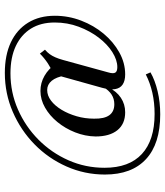

<svg xmlns="http://www.w3.org/2000/svg" viewBox="38 -618 709 826"><g transform="rotate(-90 393.0 -204.5)"><path d="M314.5 129.8Q187.9 129.8 121.8 68.5Q55.6 7.3 55.6 -108.1Q55.6 -195.2 90.3 -273.4Q125 -351.6 185.5 -410.9Q246 -470.2 325 -504.4Q404 -538.7 492.7 -538.7Q569.4 -538.7 624.2 -512.9Q679 -487.1 708.9 -438.7Q738.7 -390.3 738.7 -323.4Q738.7 -264.5 717.7 -210.1Q696.8 -155.6 661.3 -113.3Q625.8 -71 580.6 -46Q535.5 -21 486.3 -21Q458.9 -21 442.7 -31.9Q426.6 -42.7 423 -64.9Q419.4 -87.1 429 -121L487.1 -329Q509.7 -337.9 533.1 -353.2Q556.5 -368.5 575.8 -387.9L592.7 -366.1Q581.5 -356.5 573.8 -346Q566.1 -335.5 560.1 -321.8Q554 -308.1 548.4 -287.9L495.2 -94.4Q488.7 -72.6 494 -63.7Q499.2 -54.8 517.7 -54.8Q548.4 -54.8 582.3 -76.2Q616.1 -97.6 644.8 -135.1Q673.4 -172.6 691.5 -221Q709.7 -269.4 709.7 -324.2Q709.7 -383.9 683.5 -426.2Q657.3 -468.5 608.5 -491.5Q559.7 -514.5 491.1 -514.5Q408.9 -514.5 335.5 -482.3Q262.1 -450 205.6 -394Q149.2 -337.9 116.9 -264.9Q84.7 -191.9 84.7 -109.7Q84.7 -4 144 50.8Q203.2 105.6 316.1 105.6Q364.5 105.6 407.3 96Q450 86.3 486.3 67.7L495.2 87.9Q461.3 107.3 414.1 118.5Q366.9 129.8 314.5 129.8ZM323.4 -21Q273.4 -21 246.4 -54.4Q219.4 -87.9 219.4 -148.4Q220.2 -193.5 237.1 -236.3Q254 -279 281.5 -312.5Q308.9 -346 343.5 -365.7Q378.2 -385.5 415.3 -385.5Q450 -385.5 480.2 -368.1Q510.5 -350.8 533.9 -317.7L481.5 -279.8Q475 -317.7 458.9 -337.1Q442.7 -356.5 419.4 -356.5Q395.2 -356.5 373.4 -339.9Q351.6 -323.4 334.3 -294.8Q316.9 -266.1 306.5 -230.2Q296 -194.4 296 -154.8Q295.2 -110.5 310.9 -89.1Q326.6 -67.7 358.1 -67.7Q381.5 -67.7 399.6 -79.4Q417.7 -91.1 432.3 -115.3L430.6 -92.7Q413.7 -58.1 385.9 -39.5Q358.1 -21 323.4 -21Z"/></g></svg>

Font: Playfair 5pt SemiExpanded Light
Style: Regular
Weight: 400
Version: Version 2.203